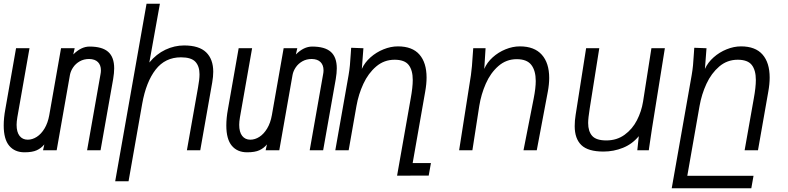

<svg xmlns="http://www.w3.org/2000/svg" viewBox="-29 -810 4249 1035"><path d="M-9 -133.5Q-9 -174 -0.5 -220L57.5 -550H130L64.5 -178Q60.5 -154 60.5 -137Q60.5 -98 76.5 -77.5Q92.5 -57 120.5 -57Q145.5 -57 169.2 -72.2Q193 -87.5 211 -117.2Q229 -147 236.5 -189L300 -550H373.5L366 -516.5Q408.5 -559 453.5 -559Q522 -559 554.2 -530.5Q586.5 -502 586.5 -441.5Q586.5 -417 581 -384L513 0H440.5L513 -411Q515 -420.5 515 -431Q515 -459 499 -475.2Q483 -491.5 451.5 -492Q423 -492 401 -479.5Q379 -467 365.5 -447.2Q352 -427.5 348 -406L276.5 0H203L210 -31.5Q193 -11 169 0Q145 11 103 11Q50.5 11 20.8 -24.2Q-9 -59.5 -9 -133.5Z M761 -790H833L776 -473Q814 -519 862.8 -542Q911.5 -565 963.5 -565Q1044 -565 1082.2 -528Q1120.5 -491 1120.5 -423Q1120.5 -397.5 1115 -365.5L1050.5 0H978.5L1038.5 -338.5Q1046.5 -382 1046.5 -409.5Q1046.5 -453 1024.2 -477Q1002 -501 946.5 -501Q861.5 -501 810 -434.8Q758.5 -368.5 737.5 -250.5L664 167H592Z M1191 -133.5Q1191 -174 1199.5 -220L1257.5 -550H1330L1264.5 -178Q1260.5 -154 1260.5 -137Q1260.5 -98 1276.5 -77.5Q1292.5 -57 1320.5 -57Q1345.5 -57 1369.2 -72.2Q1393 -87.5 1411 -117.2Q1429 -147 1436.5 -189L1500 -550H1573.5L1566 -516.5Q1608.5 -559 1653.5 -559Q1722 -559 1754.2 -530.5Q1786.5 -502 1786.5 -441.5Q1786.5 -417 1781 -384L1713 0H1640.5L1713 -411Q1715 -420.5 1715 -431Q1715 -459 1699 -475.2Q1683 -491.5 1651.5 -492Q1623 -492 1601 -479.5Q1579 -467 1565.5 -447.2Q1552 -427.5 1548 -406L1476.5 0H1403L1410 -31.5Q1393 -11 1369 0Q1345 11 1303 11Q1250.5 11 1220.8 -24.2Q1191 -59.5 1191 -133.5Z M1862 -522.5 1864 -552.5 1930 -550 1921.5 -438.5Q1937 -473 1968.2 -500.8Q1999.5 -528.5 2038.5 -544.2Q2077.5 -560 2116 -560Q2193.5 -560 2232 -516Q2270.5 -472 2270.5 -392Q2270.5 -357 2263 -315.5L2195.5 69H2294L2282 136.5H2183.5V137H2111.5L2185 -279.5Q2196 -339.5 2196 -379Q2196 -431.5 2174 -459.8Q2152 -488 2098 -488Q2041.5 -488 1998.8 -451.5Q1956 -415 1929.8 -358.2Q1903.5 -301.5 1892.5 -238.5L1850.5 0H1778.5L1850 -404.5Q1855 -433.5 1857.2 -458.2Q1859.5 -483 1862 -522.5Z M2518.5 -501.5 2522 -550H2588.5L2581.5 -438.5Q2596 -473 2626.8 -500.8Q2657.5 -528.5 2696.2 -544.2Q2735 -560 2773.5 -560Q2851.5 -560 2891.5 -515.2Q2931.5 -470.5 2931.5 -390Q2931.5 -355.5 2924 -315.5L2864.5 0H2793L2848 -279.5Q2859 -335.5 2859 -373.5Q2859 -429 2835.2 -460Q2811.5 -491 2756.5 -491Q2700 -491 2657.5 -453.8Q2615 -416.5 2589.8 -359Q2564.5 -301.5 2554.5 -238.5L2517.5 0H2446L2509.5 -404.5Q2513 -428.5 2515 -453Q2517 -477.5 2518.5 -501.5Z M3069 -130Q3069 -160 3074 -190.5L3130.5 -550H3201.5L3150 -225.5Q3141.5 -172.5 3141.5 -147Q3141.5 -102 3163.2 -77.5Q3185 -53 3239.5 -53Q3296 -53 3338 -83.5Q3380 -114 3404.5 -161.8Q3429 -209.5 3437.5 -262.5L3482.5 -550H3555L3485.5 -116.5L3470 -12L3468.5 0H3406.5L3414.5 -76Q3379.5 -33.5 3329.2 -13.2Q3279 7 3224 7Q3141 7 3105 -27.8Q3069 -62.5 3069 -130Z M3711.5 -522.5 3713.5 -552.5 3779.5 -550 3771 -438.5Q3786.5 -473 3817.8 -500.8Q3849 -528.5 3888 -544.2Q3927 -560 3965.5 -560Q4043 -560 4081.5 -516Q4120 -472 4120 -392Q4120 -357 4112.5 -315.5L4057 0H3985L4034.5 -279.5Q4045.5 -339.5 4045.5 -379Q4045.5 -431.5 4023.5 -459.8Q4001.5 -488 3947.5 -488Q3891 -488 3848.2 -451.5Q3805.5 -415 3779.2 -358.2Q3753 -301.5 3742 -238.5L3676 137.5H4033L4021 205H3592L3699.5 -404.5Q3704.5 -433.5 3706.8 -458.2Q3709 -483 3711.5 -522.5Z"/></svg>

Font: JuliaMono Light
Style: Italic
Weight: 300
Italic angle: -9°
Monospace: yes
Designer: cormullion
Foundry: corm
Version: Version 0.054; ttfautohint (v1.8.4)